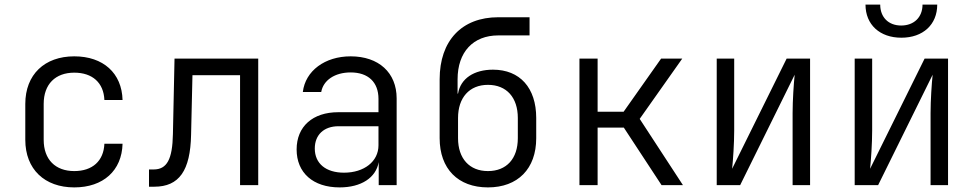

<svg xmlns="http://www.w3.org/2000/svg" viewBox="-20 -805 4240 835"><path d="M303 10C429 10 510 -63 513 -180H434C431 -105 382 -61 303 -61C221 -61 170 -111 170 -197V-353C170 -439 221 -489 303 -489C382 -489 431 -445 434 -370H513C510 -487 429 -560 303 -560C174 -560 90 -481 90 -353V-197C90 -69 174 10 303 10Z M651 7C759 7 808 -63 811 -219L817 -478H1024V0H1103V-550H739L732 -222C730 -112 706 -68 648 -68H628V7Z M1505 -560C1393 -560 1308 -497 1297 -405H1377C1386 -456 1436 -490 1505 -490C1581 -490 1626 -448 1626 -375V-317H1451C1340 -317 1270 -255 1270 -155C1270 -54 1341 10 1457 10C1551 10 1615 -32 1627 -100V0H1705V-377C1705 -489 1627 -560 1505 -560ZM1476 -54C1397 -54 1349 -94 1349 -159C1349 -219 1389 -256 1452 -256H1626V-173C1626 -103 1564 -54 1476 -54Z M2124 -502C2042 -502 1983 -464 1972 -398H1970V-460C1970 -579 2038 -651 2147 -651H2283V-730H2147C1988 -730 1892 -628 1892 -460V-204C1892 -71 1972 10 2102 10C2232 10 2312 -71 2312 -204V-292C2312 -423 2241 -502 2124 -502ZM2232 -204C2232 -115 2183 -61 2102 -61C2022 -61 1972 -115 1972 -204V-292C1972 -380 2021 -436 2102 -436C2183 -436 2232 -381 2232 -292Z M2579 0V-250H2693L2857 0H2950L2762 -288L2947 -550H2855L2692 -319H2579V-550H2500V0Z M3199 0 3436 -480C3432 -442 3427 -369 3427 -313V0H3503V-550H3401L3164 -71C3168 -109 3173 -181 3173 -237V-550H3097V0Z M3900 -641C3994 -641 4056 -698 4056 -785H3992C3992 -730 3955 -694 3899 -694C3844 -694 3808 -730 3808 -785H3744C3744 -698 3806 -641 3900 -641ZM3799 0 4036 -480C4032 -442 4027 -369 4027 -313V0H4103V-550H4001L3764 -71C3768 -109 3773 -181 3773 -237V-550H3697V0Z"/></svg>

Font: Tekne LDO Light
Style: Regular
Weight: 300
Monospace: yes
Designer: Alessio Laiso, Mario Rullo, Paolo Rosset
Foundry: Alessio Laiso
Version: Version 1.000;hotconv 1.0.109;makeotfexe 2.5.65596